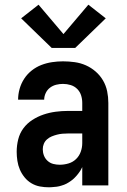

<svg xmlns="http://www.w3.org/2000/svg" viewBox="-20 -789 540 817"><path d="M189 8Q169 8 150 4.5Q131 1 114 -9Q97 -19 84.5 -34.5Q72 -50 64.5 -67.5Q57 -85 54 -104.5Q51 -124 51 -143Q51 -170 57.5 -196Q64 -222 79.5 -243Q95 -264 117.5 -278.5Q140 -293 165 -301.5Q190 -310 216.5 -313.5Q243 -317 269 -317H330V-351Q330 -368 325 -383.5Q320 -399 308.5 -410.5Q297 -422 281 -427Q265 -432 248 -432Q234 -432 219.5 -428.5Q205 -425 193 -416Q181 -407 174.5 -393Q168 -379 168 -365H57Q57 -388 63.5 -411Q70 -434 83 -454Q96 -474 115 -489Q134 -504 156 -512.5Q178 -521 201.5 -524.5Q225 -528 248 -528Q273 -528 298 -524.5Q323 -521 345.5 -511Q368 -501 387 -484.5Q406 -468 418.5 -446.5Q431 -425 436 -400.5Q441 -376 441 -351V0H330V-78Q325 -68 323.5 -65.5Q322 -63 319 -58.5Q316 -54 312.5 -49.5Q309 -45 305.5 -41Q302 -37 298 -33Q294 -29 290 -25.5Q286 -22 281.5 -19Q277 -16 272.5 -13Q268 -10 263 -7.5Q258 -5 253 -3Q248 -1 242.5 0.5Q237 2 232 3.5Q227 5 221.5 5.5Q216 6 210.5 6.5Q205 7 199.5 7.5Q194 8 189 8ZM234 -88Q253 -88 271.5 -93.5Q290 -99 303.5 -112Q317 -125 323.5 -143Q330 -161 330 -180V-221H269Q257 -221 245.5 -220Q234 -219 222.5 -216Q211 -213 200 -208.5Q189 -204 180 -196Q171 -188 166.5 -177Q162 -166 162 -154Q162 -140 167 -127Q172 -114 182.5 -104.5Q193 -95 206.5 -91.5Q220 -88 234 -88ZM200 -585 70 -711 144 -769 250 -644 356 -769 430 -711 300 -585Z"/></svg>

Font: Zed Mono
Style: Bold
Weight: 700
Monospace: yes
Designer: Belleve Invis
Foundry: Belleve Invis
Version: Version 1.0.0; ttfautohint (v1.8.4)